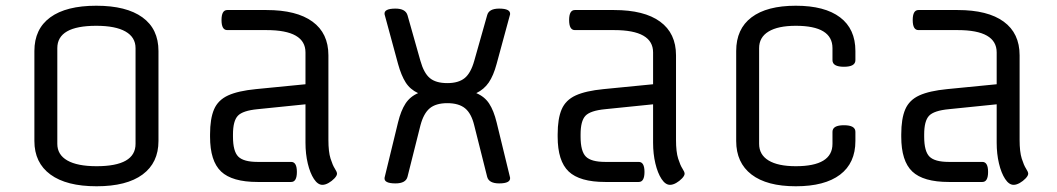

<svg xmlns="http://www.w3.org/2000/svg" viewBox="-20 -635 3688 670"><path d="M533 -457V-143Q533 -67 477.5 -26Q422 15 317 15Q212 15 156 -26Q100 -67 100 -143V-457Q100 -534 155.5 -574.5Q211 -615 316 -615Q421 -615 477 -574.5Q533 -534 533 -457ZM453 -133V-467Q453 -505 418 -525Q383 -545 316 -545Q180 -545 180 -467V-133Q180 -95 215 -75Q250 -55 317 -55Q453 -55 453 -133Z M996 0H879Q790 0 751.5 -36.5Q713 -73 713 -158V-166Q713 -221 727 -253.5Q741 -286 776 -302Q811 -318 873 -324L1046 -341V-452Q1046 -530 910 -530H773Q753 -530 753 -565Q753 -600 773 -600H910Q1015 -600 1070.5 -559.5Q1126 -519 1126 -442V-147Q1126 -105 1133.5 -81.5Q1141 -58 1148.5 -46.5Q1156 -35 1156 -29Q1156 -22 1147 -12.5Q1138 -3 1126.5 3.5Q1115 10 1105 10Q1089 10 1075.5 -10.5Q1062 -31 1054 -64.5Q1046 -98 1046 -137V-271L879 -254Q827 -249 810 -231Q793 -213 793 -166V-158Q793 -107 811.5 -88.5Q830 -70 879 -70H996Q1016 -70 1016 -35Q1016 0 996 0Z M1322 -15 1369 -208Q1379 -249 1395 -273.5Q1411 -298 1439 -310Q1411 -323 1395.5 -347.5Q1380 -372 1369 -412L1322 -585Q1319 -605 1360 -605Q1395 -605 1402 -582L1447 -423Q1459 -380 1480 -362.5Q1501 -345 1541 -345Q1580 -345 1601.5 -362.5Q1623 -380 1635 -423L1680 -582Q1686 -605 1722 -605Q1762 -605 1760 -585L1713 -412Q1702 -371 1685.5 -347Q1669 -323 1642 -310Q1671 -298 1687 -273.5Q1703 -249 1713 -208L1760 -15Q1762 5 1722 5Q1686 5 1680 -18L1635 -197Q1625 -239 1603 -257Q1581 -275 1541 -275Q1501 -275 1479.5 -257Q1458 -239 1447 -197L1402 -18Q1396 5 1360 5Q1319 5 1322 -15Z M2209 0H2092Q2003 0 1964.5 -36.5Q1926 -73 1926 -158V-166Q1926 -221 1940 -253.5Q1954 -286 1989 -302Q2024 -318 2086 -324L2259 -341V-452Q2259 -530 2123 -530H1986Q1966 -530 1966 -565Q1966 -600 1986 -600H2123Q2228 -600 2283.5 -559.5Q2339 -519 2339 -442V-147Q2339 -105 2346.5 -81.5Q2354 -58 2361.5 -46.5Q2369 -35 2369 -29Q2369 -22 2360 -12.5Q2351 -3 2339.5 3.5Q2328 10 2318 10Q2302 10 2288.5 -10.5Q2275 -31 2267 -64.5Q2259 -98 2259 -137V-271L2092 -254Q2040 -249 2023 -231Q2006 -213 2006 -166V-158Q2006 -107 2024.5 -88.5Q2043 -70 2092 -70H2209Q2229 -70 2229 -35Q2229 0 2209 0Z M2629 -467V-133Q2629 -95 2662 -75Q2695 -55 2757 -55Q2885 -55 2885 -133V-175Q2885 -198 2925 -198Q2965 -198 2965 -175V-143Q2965 -66 2911.5 -25.5Q2858 15 2757 15Q2656 15 2602.5 -26Q2549 -67 2549 -143V-457Q2549 -534 2602.5 -574.5Q2656 -615 2757 -615Q2858 -615 2911.5 -574.5Q2965 -534 2965 -457V-425Q2965 -402 2925 -402Q2885 -402 2885 -425V-467Q2885 -545 2757 -545Q2695 -545 2662 -525Q2629 -505 2629 -467Z M3408 0H3291Q3202 0 3163.5 -36.5Q3125 -73 3125 -158V-166Q3125 -221 3139 -253.5Q3153 -286 3188 -302Q3223 -318 3285 -324L3458 -341V-452Q3458 -530 3322 -530H3185Q3165 -530 3165 -565Q3165 -600 3185 -600H3322Q3427 -600 3482.5 -559.5Q3538 -519 3538 -442V-147Q3538 -105 3545.5 -81.5Q3553 -58 3560.5 -46.5Q3568 -35 3568 -29Q3568 -22 3559 -12.5Q3550 -3 3538.5 3.5Q3527 10 3517 10Q3501 10 3487.5 -10.5Q3474 -31 3466 -64.5Q3458 -98 3458 -137V-271L3291 -254Q3239 -249 3222 -231Q3205 -213 3205 -166V-158Q3205 -107 3223.5 -88.5Q3242 -70 3291 -70H3408Q3428 -70 3428 -35Q3428 0 3408 0Z"/></svg>

Font: Offside
Style: Regular
Weight: 400
Designer: Eduardo Rodriguez Tunni
Foundry: Eduardo Rodriguez Tunni
Version: Version 1.002; ttfautohint (v1.8.4.7-5d5b);gftools[0.9.23]